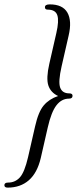

<svg xmlns="http://www.w3.org/2000/svg" viewBox="-36 -760 376 876"><path d="M191 -740Q250 -740 271.5 -702.5Q293 -665 277 -597L245 -457Q229 -387 238.5 -360.5Q248 -334 280 -334Q295 -334 295 -323Q295 -310 279 -310Q245 -310 221.5 -279.5Q198 -249 182 -179L150 -39Q134 29 95.5 62.5Q57 96 -1 96Q-16 96 -16 85Q-16 73 1 73Q33 73 54.5 49.5Q76 26 92 -43L124 -183Q139 -250 163.5 -279Q188 -308 229 -322Q195 -338 184.5 -370.5Q174 -403 189 -469L221 -609Q234 -665 225.5 -690.5Q217 -716 182 -716Q169 -716 169 -727Q169 -740 191 -740Z"/></svg>

Font: Instrument Serif
Style: Italic
Weight: 400
Italic angle: -13°
Designer: Rodrigo Fuenzalida
Foundry: fragTYPE
Version: Version 1.000; ttfautohint (v1.8.4.7-5d5b);gftools[0.9.27]